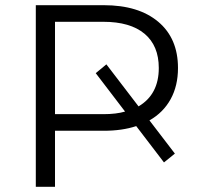

<svg xmlns="http://www.w3.org/2000/svg" viewBox="-20 -720 772 740"><path d="M556 -256 654 -128 612 -94 505 -234Q451 -216 380 -216H192V0H118V-700H380Q514 -700 590 -636Q666 -572 666 -458Q666 -389 637.5 -337.5Q609 -286 556 -256ZM462 -290 349 -438 390 -472 514 -310Q592 -356 592 -458Q592 -544 537 -590Q482 -636 378 -636H192V-280H378Q428 -280 462 -290Z"/></svg>

Font: CMG Sans
Style: Regular
Weight: 400
Designer: Julieta Ulanovsky
Foundry: Julieta Ulanovsky
Version: Version 7.200